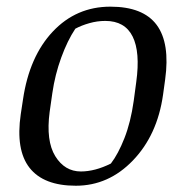

<svg xmlns="http://www.w3.org/2000/svg" viewBox="-20 -561 572 591"><path d="M213.4 10.7Q114.3 10.7 71 -44.4Q27.8 -99.6 43.9 -209.5L50.8 -254.9Q70.3 -387.2 142.6 -463.9Q214.8 -540.5 319.8 -540.5Q420.4 -540.5 462.2 -484.4Q503.9 -428.2 488.3 -315.9L481.9 -269.5Q464.4 -145.5 389.4 -67.4Q314.5 10.7 213.4 10.7ZM399.4 -308.6Q412.1 -400.9 388.2 -448.7Q364.3 -496.6 304.2 -496.6Q279.3 -496.6 255.1 -489.7Q231 -482.9 211.9 -472.7Q187.5 -436 168.5 -383.8Q149.4 -331.5 141.1 -274.4L132.8 -216.3Q121.1 -127.4 150.1 -80.3Q179.2 -33.2 229 -33.2Q250.5 -33.2 273.7 -39.3Q296.9 -45.4 321.3 -57.6Q343.8 -86.9 363 -135.7Q382.3 -184.6 391.6 -250.5Z"/></svg>

Font: Noticia Text
Style: Italic
Weight: 400
Italic angle: -8°
Designer: JM Sole
Foundry: JM Sole
Version: Version 1.003